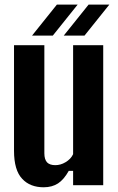

<svg xmlns="http://www.w3.org/2000/svg" viewBox="-20 -793 506 822"><path d="M167 8.8C191.4 8.8 211.9 2.9 228.5 -7.8C245.1 -18.6 260.7 -37.1 274.4 -61.5H293V0H421.9V-599.6H293V-132.8C286.1 -118.2 275.4 -107.4 260.7 -98.6C246.1 -89.8 231.4 -85.9 216.8 -85.9C201.2 -85.9 189.5 -89.8 181.6 -97.7C173.8 -106.4 169.9 -119.1 169.9 -136.7V-599.6H40V-147.5C40 -91.8 51.8 -51.8 75.2 -27.3C97.7 -2.9 128.9 8.8 167 8.8ZM117.2 -640.6H206.1C259.8 -707 294.9 -751 312.5 -773.4H223.6C169.9 -707 134.8 -663.1 117.2 -640.6ZM252.9 -640.6H341.8C395.5 -707 430.7 -751 448.2 -773.4H359.4C305.7 -707 270.5 -663.1 252.9 -640.6Z"/></svg>

Font: Yellow Ladder Regular
Style: Regular
Weight: 400
Designer: Zima Creative
Version: Version 2.002